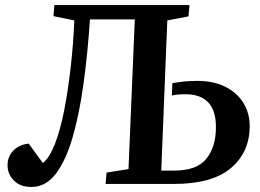

<svg xmlns="http://www.w3.org/2000/svg" viewBox="-20 -730 1031 762"><path d="M515 -653H337Q328 -518 311.5 -398Q295 -278 268.5 -186Q242 -94 202 -41Q162 12 105 12Q60 12 35 -13.5Q10 -39 10 -74Q10 -109 33 -132.5Q56 -156 94 -160L150 -83Q176 -103 197.5 -157.5Q219 -212 234.5 -291Q250 -370 260.5 -462.5Q271 -555 275 -649L192 -666L196 -710H732L728 -665L644 -649L620 -53H671Q762 -53 799.5 -100.5Q837 -148 837 -225Q837 -292 806 -324Q775 -356 717 -356Q700 -356 688.5 -355Q677 -354 662 -351L664 -400Q687 -404 710 -406.5Q733 -409 763 -409Q828 -409 874.5 -385.5Q921 -362 946 -321.5Q971 -281 971 -230Q971 -126 896.5 -63Q822 0 671 0H399L403 -45L490 -59Z"/></svg>

Font: Literata 36pt SemiBold
Style: Italic
Weight: 600
Italic angle: -2°
Designer: Latin by Veronika Burian and Jose Scaglione. Greek by Irene Vlachou. Cyrillic by Vera Evstafieva
Foundry: TypeTogether
Version: Version 3.002